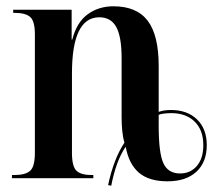

<svg xmlns="http://www.w3.org/2000/svg" viewBox="-20 -567 678 611"><path d="M324 22Q342 -62 376 -113Q371 -130 369 -151Q367 -172 367 -193V-382Q367 -450 350 -481Q333 -512 296 -512Q209 -512 209 -333V-81Q209 -37 223.5 -23.5Q238 -10 272 -10H277V0H18V-10H25Q61 -10 76 -23.5Q91 -37 91 -81V-458Q91 -500 76 -513Q61 -526 27 -526H22V-536H208V-441H210Q224 -496 259 -521.5Q294 -547 341 -547Q415 -547 450 -501Q485 -455 485 -357V-211Q502 -217 524 -217Q576 -217 607 -187Q638 -157 638 -105Q638 -51 605 -20.5Q572 10 513 10Q454 10 422 -17.5Q390 -45 380 -100Q364 -77 352.5 -45Q341 -13 334 24ZM553 -15Q586 -15 606.5 -39Q627 -63 627 -105Q627 -153 599.5 -180Q572 -207 525 -207Q513 -207 501 -205.5Q489 -204 485 -201V-166Q485 -80 500 -47.5Q515 -15 553 -15Z"/></svg>

Font: Noto Serif Display Condensed SemiBold
Style: Regular
Weight: 600
Width: 3
Designer: Monotype Design Team
Foundry: Monotype Imaging Inc.
Version: Version 2.009